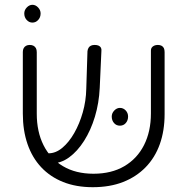

<svg xmlns="http://www.w3.org/2000/svg" viewBox="-20 -767 780 799"><path d="M366 12Q297 12 243 -9.5Q189 -31 151.5 -71Q114 -111 94.5 -167.5Q75 -224 75 -294V-551Q75 -560 78.5 -566.5Q82 -573 88.5 -576.5Q95 -580 104 -580Q113 -580 119.5 -576.5Q126 -573 129.5 -566.5Q133 -560 133 -550V-294Q133 -219 161 -163Q189 -107 242 -75.5Q295 -44 369 -44Q444 -44 497.5 -75.5Q551 -107 579.5 -163.5Q608 -220 608 -295V-557Q608 -564 611.5 -569Q615 -574 621.5 -577Q628 -580 637 -580Q646 -580 652.5 -576.5Q659 -573 662 -566.5Q665 -560 665 -550V-292Q665 -223 645 -167Q625 -111 586 -71Q547 -31 492 -9.5Q437 12 366 12ZM184 -87 164 -129H182Q212 -129 239.5 -152Q267 -175 289 -213.5Q311 -252 324.5 -299.5Q338 -347 339 -397L344 -554Q345 -562 348.5 -568Q352 -574 358.5 -577Q365 -580 374 -580Q384 -580 390.5 -577Q397 -574 400 -568.5Q403 -563 402 -555L395 -401Q392 -338 375 -281.5Q358 -225 330 -181Q302 -137 267.5 -112Q233 -87 194 -87ZM479 -244Q464 -244 454.5 -255Q445 -266 445 -282Q445 -296 455.5 -307Q466 -318 479 -318Q493 -318 503 -307.5Q513 -297 513 -282Q513 -266 503.5 -255Q494 -244 479 -244ZM115 -673Q101 -673 91 -684Q81 -695 81 -711Q81 -725 91.5 -736Q102 -747 115 -747Q128 -747 138.5 -736Q149 -725 149 -711Q149 -695 139 -684Q129 -673 115 -673Z"/></svg>

Font: Fredoka Light
Style: Regular
Weight: 300
Designer: Ben Nathan
Foundry: Milena B. Brandão, Ben Nathan
Version: Version 2.001